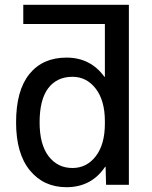

<svg xmlns="http://www.w3.org/2000/svg" viewBox="-20 -770 634 800"><path d="M417 -670H77V-750H517V0H422L420 -75H418Q361 10 257 10Q162 10 104.5 -60Q47 -130 47 -260Q47 -393 102.5 -461.5Q158 -530 257 -530Q357 -530 415 -450H417ZM145 -260Q145 -168 182.5 -119Q220 -70 282 -70Q341 -70 379 -119Q417 -168 417 -255V-265Q417 -351 379 -400.5Q341 -450 282 -450Q217 -450 181 -402.5Q145 -355 145 -260Z"/></svg>

Font: M PLUS 1p Medium
Style: Regular
Weight: 500
Version: Version 1.062